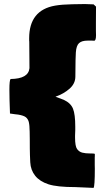

<svg xmlns="http://www.w3.org/2000/svg" viewBox="-20 -769 544 948"><path d="M399.4 -749 438 -747.6H441.9L454.1 -736.3L453.6 -656.7V-616.2Q453.6 -616.2 454.1 -595.2Q454.1 -567.9 444.8 -567.9L435.5 -568.4H412.1Q383.8 -568.4 370.4 -556.2Q356.9 -543.9 354.5 -510.3L353 -471.2Q352.1 -444.8 352.1 -391.1Q352.1 -356.4 323.5 -331.1Q294.9 -305.7 253.9 -291.5L295.4 -275.9Q329.6 -259.8 340.6 -231.9Q351.6 -204.1 351.6 -144V-126.5L350.6 -99.1V-90.3Q350.6 -46.9 360.6 -33.2Q370.6 -19.5 386 -15.4Q401.4 -11.2 427.2 -11.2H434.1Q446.3 -11.2 448.2 -8.8V2L447.8 7.8V46.9L448.2 63Q448.2 151.9 441.9 158.7L352.1 154.8Q262.2 154.8 219.2 140.9Q176.3 127 153.8 98.9Q131.3 70.8 129.4 32.2Q127.4 -6.3 127.2 -35.6Q127 -64.9 127 -82.3Q127 -99.6 126.5 -118.2Q126 -136.7 125.2 -146.5Q124.5 -156.2 122.1 -167Q117.7 -182.6 106.9 -190.7Q96.2 -198.7 70.3 -203.1L53.2 -205.1Q29.3 -208 29.3 -208.5Q26.4 -280.3 26.4 -326.7Q26.4 -373 32.2 -378.9Q120.6 -379.9 125.5 -432.6L124.5 -564L124 -567.9V-580.1Q124 -718.8 252 -741.2Q286.6 -747.1 336.9 -748Z"/></svg>

Font: Bowlby One
Style: Regular
Weight: 400
Designer: vernon adams
Foundry: vernon adams
Version: Version 1.000